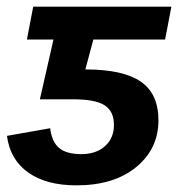

<svg xmlns="http://www.w3.org/2000/svg" viewBox="-20 -548 537 578"><path d="M61 -429 80 -528H496L477 -429H261L237 -339Q350 -339 403.5 -302.5Q457 -266 457 -186Q457 -100 390 -45Q323 10 210 10Q119 10 64.5 -29Q10 -68 1 -139L131 -162Q136 -121 158 -102.5Q180 -84 225 -84Q269 -84 296 -108Q323 -132 323 -172Q323 -213 295 -231Q267 -249 201 -249H100L141 -429Z"/></svg>

Font: Libra Sans
Style: Bold Italic
Weight: 700
Italic angle: -12°
Foundry: Context Ltd
Version: Version 1.002